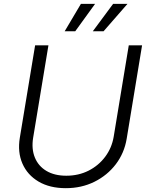

<svg xmlns="http://www.w3.org/2000/svg" viewBox="-20 -962 765 993"><path d="M320.3 11.2Q237.3 11.2 179.4 -22.9Q121.6 -57.1 95.9 -116.2Q70.3 -175.3 82.5 -249.5L161.6 -727.5H230.5L151.4 -249.5Q142.1 -191.9 160.2 -147.5Q178.2 -103 220 -78.1Q261.7 -53.2 322.8 -53.2Q386.2 -53.2 438 -79.3Q489.7 -105.5 523.9 -151.1Q558.1 -196.8 567.9 -254.4L646 -727.5H714.8L635.3 -245.1Q623 -170.4 578.9 -112.5Q534.7 -54.7 468 -21.7Q401.4 11.2 320.3 11.2ZM369.1 -800.3H314.5L398.4 -941.9H471.7ZM515.6 -800.3H460L564.9 -941.9H639.2Z"/></svg>

Font: Inter 18pt Light
Style: Italic
Weight: 300
Italic angle: -9.3988°
Designer: Rasmus Andersson
Foundry: rsms
Version: Version 4.001;git-66647c0bb